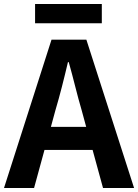

<svg xmlns="http://www.w3.org/2000/svg" viewBox="-24 -938 689 958"><path d="M484 -918H151V-822H484ZM490 0H645L407 -740H233L-4 0H146L198 -190H438ZM230 -305 252 -386C275 -463 296 -547 315 -628H319C342 -548 361 -463 384 -386L406 -305Z"/></svg>

Font: Spoqa Han Sans Neo Bold
Style: Bold
Weight: 700
Designer: [Spoqa Han Sans Neo] Dong-huui Kim  Younghwa Kang  Yujin Lee  [Noto Sans] Ryoko NISHIZUKA  (kana & ideographs); Paul D. 
Foundry: Spoqa (http://www.spoqa-han-sans.com)
Version: Version 1.000